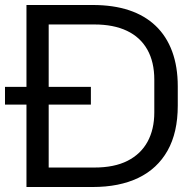

<svg xmlns="http://www.w3.org/2000/svg" viewBox="-38 -749 778 769"><path d="M68 0V-729H333Q416 -729 479 -708Q542 -687 585.5 -645.5Q629 -604 651.5 -543Q674 -482 674 -403V-326Q674 -218 633 -145.5Q592 -73 516 -36.5Q440 0 333 0ZM157 -38 117 -78H340Q420 -78 473 -105Q526 -132 553 -181.5Q580 -231 580 -299V-430Q580 -501 552 -550.5Q524 -600 470.5 -625.5Q417 -651 340 -651H117L157 -691ZM-18 -330V-401H326V-330Z"/></svg>

Font: Hubot Sans Condensed ExtraLight
Style: Regular
Weight: 400
Version: Version 2.000